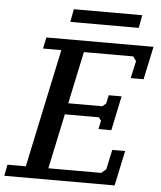

<svg xmlns="http://www.w3.org/2000/svg" viewBox="-78 -901 795 950"><g transform="rotate(5 319.0 -425.5)"><path d="M659 -700H127L115 -644H206L81 -56H-10L-21 0H527L564 -174H500L479 -76L455 -56H193L251 -329H420L432 -313L423 -271H487L523 -442H459L450 -400L432 -385H263L318 -644H563L579 -622L560 -536H624ZM238 -787H578L590 -851H250Z"/></g></svg>

Font: PT Serif Caption
Style: Italic
Weight: 400
Italic angle: -12°
Designer: A.Korolkova, O.Umpeleva, V.Yefimov
Foundry: ParaType Ltd
Version: Version 1.000W OFL